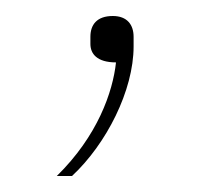

<svg xmlns="http://www.w3.org/2000/svg" viewBox="-20 -73 280 240"><path d="M121 -53C101 -53 93 -42 93 -27V-18C93 -6 101 5 125 5C121 42 102 97 51 147H70C113 107 147 40 147 -15V-27C147 -42 139 -53 121 -53Z"/></svg>

Font: IBM Plex Thai Looped Thin
Style: Regular
Weight: 100
Designer: Mike Abbink, Paul van der Laan, Pieter van Rosmalen, Ben Mitchell, Mark Frömberg
Foundry: Bold Monday
Version: Version 1.0